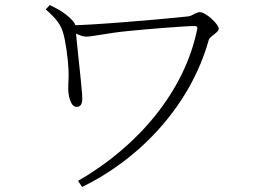

<svg xmlns="http://www.w3.org/2000/svg" viewBox="-20 -720 1040 760"><path d="M289 -4 305 20C543 -96 736 -310 806 -561C810 -577 846 -591 846 -606C846 -624 795 -672 771 -672C757 -672 742 -657 724 -655C604 -642 326 -619 259 -620V-599C278 -588 302 -575 322 -575C345 -575 405 -589 485 -597C565 -605 712 -617 751 -617C759 -617 762 -613 761 -607C712 -358 524 -139 289 -4ZM283 -297C306 -297 307 -319 305 -347C302 -394 280 -581 280 -605C280 -617 278 -626 270 -635C245 -664 215 -682 177 -700L161 -683C204 -645 220 -622 229 -593C240 -559 249 -488 251 -447C253 -412 250 -396 250 -369C250 -349 257 -297 283 -297Z"/></svg>

Font: Source Han Serif CN VF
Style: Regular
Weight: 250
Designer: Ryoko NISHIZUKA 西塚涼子 (kana & ideographs); Frank Grießhammer (Latin, Greek & Cyrillic); Wenlong ZHANG 张文龙 (bopomofo); San
Foundry: Adobe
Version: Version 2.002;hotconv 1.1.0;makeotfexe 2.6.0